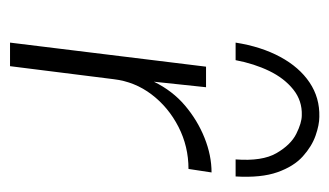

<svg xmlns="http://www.w3.org/2000/svg" viewBox="-157 -500 657 383"><g transform="rotate(90 171.5 -308.5)"><path d="M154 -391 143 -287Q161 -324 190.5 -349Q220 -374 255 -388Q290 -402 324 -402L317 -356Q272 -356 233 -336Q194 -316 168.5 -282.5Q143 -249 138 -207L112 0H65L113 -391ZM213 -617Q229 -617 250.5 -609.5Q272 -602 292 -584Q312 -566 323.5 -533.5Q335 -501 332 -450H298Q302 -503 285.5 -531.5Q269 -560 247 -571Q225 -582 210 -582Q181 -583 158.5 -565Q136 -547 121.5 -517Q107 -487 100 -450H65Q73 -501 93.5 -539Q114 -577 144.5 -597.5Q175 -618 213 -617Z"/></g></svg>

Font: Josefin Sans Thin Light
Style: Italic
Weight: 300
Italic angle: -7°
Version: Version 2.000